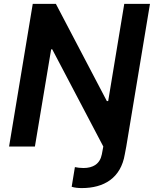

<svg xmlns="http://www.w3.org/2000/svg" viewBox="-20 -747 785 979"><path d="M613.6 -727.3 531.6 -231.5H524.9L264.9 -727.3H147L26.3 0H158L240.8 -495.4H246.4L506.7 0L499.3 39.8C489.7 89.5 453.8 109.7 405.5 109.7C389.9 109.7 373.6 107.6 361.9 105.1L345.5 205.3C359.7 210.2 380 212 397 212C509.6 212 596.2 161.6 616.5 39.1L623.9 0L744.7 -727.3Z"/></svg>

Font: TID UI Semi Bold
Style: Italic
Weight: 600
Italic angle: -9.39999°
Designer: The TID Project Authors
Foundry: Bakken & Bæck
Version: Version 1.001;hotconv 1.0.109;makeotfexe 2.5.65596